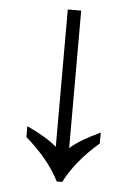

<svg xmlns="http://www.w3.org/2000/svg" viewBox="-51 -731 538 771"><g transform="rotate(5 218.0 -346.0)"><path d="M207 0Q163 -87 70 -167V-211Q152 -173 191 -138V-692H245V-138Q284 -173 366 -211V-167Q273 -87 229 0Z"/></g></svg>

Font: telugu25
Style: Book
Weight: 400
Designer: Jelle Bosma - Monotype Design Team
Foundry: Monotype Imaging Inc.
Version: Version 2.003